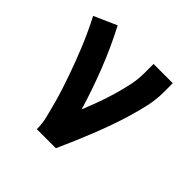

<svg xmlns="http://www.w3.org/2000/svg" viewBox="-145 -664 791 791"><g transform="rotate(45 250.0 -269.0)"><path d="M175 0Q175 -33 167 -65Q159 -97 150.5 -128.5Q142 -160 132 -191Q122 -222 111 -253Q100 -284 88.5 -314.5Q77 -345 64.5 -375Q52 -405 38 -435Q24 -465 9 -494L108 -538Q152 -454 186.5 -366Q221 -278 248 -188Q262 -223 275 -258.5Q288 -294 298.5 -330Q309 -366 317 -402.5Q325 -439 325 -477V-530H437V-477Q437 -435 428 -394Q419 -353 407 -312.5Q395 -272 381 -232.5Q367 -193 351.5 -154Q336 -115 319.5 -76.5Q303 -38 286 0Z"/></g></svg>

Font: Iosevka Slab
Style: Bold
Weight: 700
Monospace: yes
Designer: Belleve Invis
Foundry: Belleve Invis
Version: Version 11.1.1; ttfautohint (v1.8.3)